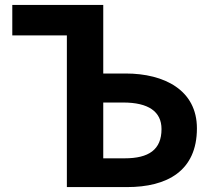

<svg xmlns="http://www.w3.org/2000/svg" viewBox="-20 -761 865 781"><path d="M252 0H497C659 0 781 -65 781 -239C781 -394 649 -462 491 -462H400V-741H30V-617H252ZM400 -117V-344H481C584 -344 637 -307 637 -236C637 -152 585 -117 487 -117Z"/></svg>

Font: Noto Sans Mono CJK SC
Style: Bold
Weight: 700
Designer: Ryoko NISHIZUKA 西塚涼子 (kana, bopomofo & ideographs); Paul D. Hunt (Latin, Greek & Cyrillic); Sandoll Communications 산돌커뮤니
Foundry: Adobe
Version: Version 2.004;hotconv 1.0.118;makeotfexe 2.5.65603